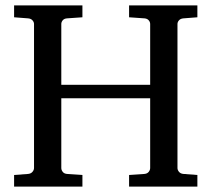

<svg xmlns="http://www.w3.org/2000/svg" viewBox="-20 -691 783 711"><path d="M458 0V-43L515.1 -46.9Q525.4 -47.9 530.8 -54.7Q536.1 -61.5 536.1 -68.8V-327.1H207V-68.8Q207 -61.5 212.2 -54.7Q217.3 -47.9 228 -46.9L285.2 -43V0H32.2V-43L84 -46.9Q94.7 -47.9 100.3 -54.7Q106 -61.5 106 -68.8V-602.1Q106 -609.4 100.3 -615.7Q94.7 -622.1 84 -623L32.2 -627V-670.9H285.2V-627L228 -623Q217.3 -622.1 212.2 -615.7Q207 -609.4 207 -602.1V-377H536.1V-602.1Q536.1 -609.4 530.8 -615.7Q525.4 -622.1 515.1 -623L458 -627V-670.9H710.9V-627L659.2 -623Q648.4 -622.1 642.8 -615.7Q637.2 -609.4 637.2 -602.1V-68.8Q637.2 -61.5 642.8 -54.7Q648.4 -47.9 659.2 -46.9L710.9 -43V0Z"/></svg>

Font: Charis SIL Phon
Style: Regular
Weight: 400
Foundry: SIL International
Version: Version 5.000